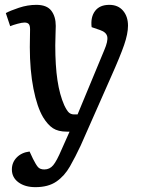

<svg xmlns="http://www.w3.org/2000/svg" viewBox="-20 -543 588 792"><path d="M313 57Q291 104 268.5 143.5Q246 183 212.5 206Q179 229 126 229Q83 229 56 209Q29 189 29 156Q29 127 49 106.5Q69 86 102 82L116 112Q128 136 136.5 146Q145 156 163 156Q185 156 199.5 138.5Q214 121 234 74L267 0H255Q220 0 198.5 -14Q177 -28 158 -59Q133 -101 118 -177Q103 -253 103 -349Q103 -365 103.5 -385.5Q104 -406 104 -422Q104 -438 98.5 -444Q93 -450 81 -450Q71 -450 52.5 -445Q34 -440 22 -435L4 -489Q22 -499 58 -511Q94 -523 130 -523Q173 -523 191.5 -499Q210 -475 210 -436Q210 -418 209 -399.5Q208 -381 208 -356Q208 -272 217 -212Q226 -152 245 -109Q256 -86 264.5 -78.5Q273 -71 286 -71H300L410 -336Q426 -373 422.5 -391.5Q419 -410 393 -419L358 -431Q353 -472 372 -497.5Q391 -523 431 -523Q467 -523 487.5 -499Q508 -475 508 -437Q508 -404 492 -357.5Q476 -311 438 -226Z"/></svg>

Font: Literata 12pt Medium
Style: Italic
Weight: 500
Italic angle: -2°
Designer: Latin by Veronika Burian and Jose Scaglione. Greek by Irene Vlachou. Cyrillic by Vera Evstafieva
Foundry: TypeTogether
Version: Version 3.002